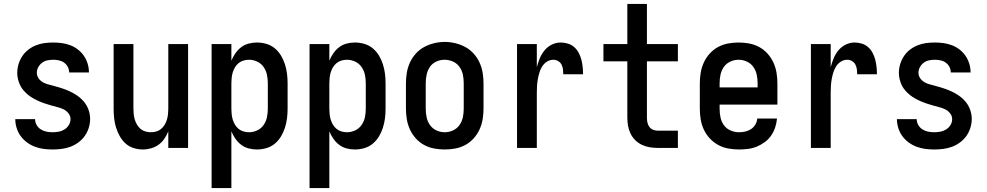

<svg xmlns="http://www.w3.org/2000/svg" viewBox="-20 -755 5040 980"><path d="M248 8Q225 8 202.5 5Q180 2 158.5 -6Q137 -14 118 -28Q99 -42 85.5 -60.5Q72 -79 65 -101.5Q58 -124 58 -147H159Q159 -131 167 -117Q175 -103 188.5 -94.5Q202 -86 217.5 -83Q233 -80 248 -80Q264 -80 280 -83Q296 -86 309.5 -94.5Q323 -103 331.5 -117Q340 -131 340 -147Q340 -163 329.5 -176.5Q319 -190 304.5 -197Q290 -204 274 -208Q258 -212 242.5 -216.5Q227 -221 211.5 -226Q196 -231 181 -237.5Q166 -244 151.5 -252Q137 -260 124.5 -270Q112 -280 101 -292.5Q90 -305 83 -319.5Q76 -334 72 -350Q68 -366 68 -383Q68 -405 74.5 -427Q81 -449 93.5 -468Q106 -487 124 -501Q142 -515 163 -523.5Q184 -532 206.5 -535Q229 -538 252 -538Q274 -538 296 -535Q318 -532 339 -524Q360 -516 378 -502Q396 -488 408.5 -469.5Q421 -451 427.5 -429.5Q434 -408 434 -385H333Q333 -400 326 -413.5Q319 -427 307 -435.5Q295 -444 280.5 -447Q266 -450 252 -450Q237 -450 222 -447Q207 -444 195 -435Q183 -426 175.5 -412.5Q168 -399 168 -384Q168 -371 174 -360Q180 -349 189.5 -341.5Q199 -334 210.5 -329.5Q222 -325 234 -322H235Q258 -316 281.5 -309Q305 -302 327.5 -292.5Q350 -283 370.5 -269.5Q391 -256 407 -237.5Q423 -219 431.5 -195.5Q440 -172 440 -148Q440 -125 433 -102.5Q426 -80 412.5 -61Q399 -42 380 -28Q361 -14 339.5 -6Q318 2 295 5Q272 8 248 8Z M709 8Q685 8 661.5 0.5Q638 -7 620.5 -23Q603 -39 591 -60.5Q579 -82 572 -105Q565 -128 562.5 -152Q560 -176 560 -200V-530H661V-200Q661 -186 662.5 -172Q664 -158 668 -144.5Q672 -131 679.5 -118.5Q687 -106 697.5 -97Q708 -88 722 -84Q736 -80 750 -80Q764 -80 778 -84Q792 -88 802.5 -97Q813 -106 820.5 -118.5Q828 -131 832 -144.5Q836 -158 837.5 -172Q839 -186 839 -200V-530H940V0H839V-85Q831 -65 819 -47Q807 -29 789.5 -16.5Q772 -4 751 2Q730 8 709 8Z M1060 205V-530H1161V-445Q1169 -465 1181.5 -483Q1194 -501 1211 -514Q1228 -527 1249 -532.5Q1270 -538 1292 -538Q1316 -538 1340 -531Q1364 -524 1383 -508Q1402 -492 1414.5 -471Q1427 -450 1434.5 -426.5Q1442 -403 1445 -378.5Q1448 -354 1448 -330V-200Q1448 -176 1445 -151.5Q1442 -127 1434.5 -103.5Q1427 -80 1414.5 -59Q1402 -38 1383 -22Q1364 -6 1340 1Q1316 8 1292 8Q1270 8 1249 2.5Q1228 -3 1211 -16Q1194 -29 1181.5 -47Q1169 -65 1161 -85V205ZM1251 -80Q1273 -80 1293 -89.5Q1313 -99 1325.5 -117Q1338 -135 1342.5 -156.5Q1347 -178 1347 -200V-330Q1347 -352 1342.5 -373.5Q1338 -395 1325.5 -413Q1313 -431 1293 -440.5Q1273 -450 1251 -450Q1237 -450 1223 -446Q1209 -442 1198 -433Q1187 -424 1179.5 -411.5Q1172 -399 1168 -385.5Q1164 -372 1162.5 -358Q1161 -344 1161 -330V-200Q1161 -186 1162.5 -172Q1164 -158 1168 -144.5Q1172 -131 1179.5 -118.5Q1187 -106 1198 -97Q1209 -88 1223 -84Q1237 -80 1251 -80Z M1560 205V-530H1661V-445Q1669 -465 1681.5 -483Q1694 -501 1711 -514Q1728 -527 1749 -532.5Q1770 -538 1792 -538Q1816 -538 1840 -531Q1864 -524 1883 -508Q1902 -492 1914.5 -471Q1927 -450 1934.5 -426.5Q1942 -403 1945 -378.5Q1948 -354 1948 -330V-200Q1948 -176 1945 -151.5Q1942 -127 1934.5 -103.5Q1927 -80 1914.5 -59Q1902 -38 1883 -22Q1864 -6 1840 1Q1816 8 1792 8Q1770 8 1749 2.5Q1728 -3 1711 -16Q1694 -29 1681.5 -47Q1669 -65 1661 -85V205ZM1751 -80Q1773 -80 1793 -89.5Q1813 -99 1825.5 -117Q1838 -135 1842.5 -156.5Q1847 -178 1847 -200V-330Q1847 -352 1842.5 -373.5Q1838 -395 1825.5 -413Q1813 -431 1793 -440.5Q1773 -450 1751 -450Q1737 -450 1723 -446Q1709 -442 1698 -433Q1687 -424 1679.5 -411.5Q1672 -399 1668 -385.5Q1664 -372 1662.5 -358Q1661 -344 1661 -330V-200Q1661 -186 1662.5 -172Q1664 -158 1668 -144.5Q1672 -131 1679.5 -118.5Q1687 -106 1698 -97Q1709 -88 1723 -84Q1737 -80 1751 -80Z M2250 8Q2223 8 2196 3Q2169 -2 2145 -15Q2121 -28 2102.5 -48.5Q2084 -69 2072.5 -94Q2061 -119 2056.5 -146Q2052 -173 2052 -200V-330Q2052 -357 2056.5 -384Q2061 -411 2072.5 -436Q2084 -461 2102.5 -481.5Q2121 -502 2145 -515Q2169 -528 2196 -534.5Q2223 -541 2250 -541Q2277 -541 2304 -534.5Q2331 -528 2355 -515Q2379 -502 2397.5 -481.5Q2416 -461 2427.5 -436Q2439 -411 2443.5 -384Q2448 -357 2448 -330V-200Q2448 -173 2443.5 -146Q2439 -119 2427.5 -94Q2416 -69 2397.5 -48.5Q2379 -28 2355 -15Q2331 -2 2304 3Q2277 8 2250 8ZM2250 -80Q2272 -80 2292.5 -89.5Q2313 -99 2325.5 -117Q2338 -135 2342.5 -156.5Q2347 -178 2347 -200V-330Q2347 -352 2342.5 -374Q2338 -396 2325 -414Q2312 -432 2291.5 -441Q2271 -450 2249 -450Q2227 -450 2206.5 -440.5Q2186 -431 2174 -413Q2162 -395 2157.5 -373.5Q2153 -352 2153 -330V-200Q2153 -178 2157.5 -156.5Q2162 -135 2174.5 -117Q2187 -99 2207.5 -89.5Q2228 -80 2250 -80Z M2619 0V-530H2720V-412Q2726 -435 2735 -457Q2744 -479 2759 -497.5Q2774 -516 2796 -527Q2818 -538 2842 -538Q2860 -538 2878.5 -532.5Q2897 -527 2911 -514.5Q2925 -502 2934 -485Q2943 -468 2947.5 -450Q2952 -432 2954 -413.5Q2956 -395 2956 -376H2855Q2855 -389 2853.5 -401.5Q2852 -414 2846 -425.5Q2840 -437 2828.5 -443.5Q2817 -450 2805 -450Q2787 -450 2772 -440.5Q2757 -431 2747.5 -416Q2738 -401 2733 -384Q2728 -367 2725 -350Q2722 -333 2721 -315.5Q2720 -298 2720 -281V0Z M3337 0Q3316 0 3295.5 -3.5Q3275 -7 3256 -16Q3237 -25 3222 -40Q3207 -55 3198 -74Q3189 -93 3185.5 -113.5Q3182 -134 3182 -155V-442H3060V-530H3182V-735H3282V-530H3440V-442H3282V-155Q3282 -142 3284.5 -130Q3287 -118 3294 -108Q3301 -98 3312.5 -93Q3324 -88 3337 -88H3440V0Z M3752 8Q3725 8 3697.5 3Q3670 -2 3646 -15Q3622 -28 3603 -48.5Q3584 -69 3572.5 -93.5Q3561 -118 3556.5 -145.5Q3552 -173 3552 -200V-330Q3552 -357 3556.5 -384Q3561 -411 3572.5 -436Q3584 -461 3602.5 -481.5Q3621 -502 3645 -515Q3669 -528 3696 -533Q3723 -538 3750 -538Q3777 -538 3804 -533Q3831 -528 3855 -515Q3879 -502 3897.5 -481.5Q3916 -461 3927.5 -436Q3939 -411 3943.5 -384Q3948 -357 3948 -330V-221H3653V-200Q3653 -178 3657.5 -156Q3662 -134 3675 -116Q3688 -98 3709 -89Q3730 -80 3752 -80Q3768 -80 3784 -83.5Q3800 -87 3813.5 -96Q3827 -105 3835.5 -119.5Q3844 -134 3845 -150H3946Q3944 -127 3936.5 -104.5Q3929 -82 3916 -63Q3903 -44 3884 -30Q3865 -16 3843.5 -7Q3822 2 3798.5 5Q3775 8 3752 8ZM3653 -309H3847V-330Q3847 -352 3842.5 -373.5Q3838 -395 3825.5 -413Q3813 -431 3792.5 -440.5Q3772 -450 3750 -450Q3728 -450 3707.5 -440.5Q3687 -431 3674.5 -413Q3662 -395 3657.5 -373.5Q3653 -352 3653 -330Z M4119 0V-530H4220V-412Q4226 -435 4235 -457Q4244 -479 4259 -497.5Q4274 -516 4296 -527Q4318 -538 4342 -538Q4360 -538 4378.5 -532.5Q4397 -527 4411 -514.5Q4425 -502 4434 -485Q4443 -468 4447.5 -450Q4452 -432 4454 -413.5Q4456 -395 4456 -376H4355Q4355 -389 4353.5 -401.5Q4352 -414 4346 -425.5Q4340 -437 4328.5 -443.5Q4317 -450 4305 -450Q4287 -450 4272 -440.5Q4257 -431 4247.5 -416Q4238 -401 4233 -384Q4228 -367 4225 -350Q4222 -333 4221 -315.5Q4220 -298 4220 -281V0Z M4748 8Q4725 8 4702.5 5Q4680 2 4658.5 -6Q4637 -14 4618 -28Q4599 -42 4585.5 -60.5Q4572 -79 4565 -101.5Q4558 -124 4558 -147H4659Q4659 -131 4667 -117Q4675 -103 4688.5 -94.5Q4702 -86 4717.5 -83Q4733 -80 4748 -80Q4764 -80 4780 -83Q4796 -86 4809.5 -94.5Q4823 -103 4831.5 -117Q4840 -131 4840 -147Q4840 -163 4829.5 -176.5Q4819 -190 4804.5 -197Q4790 -204 4774 -208Q4758 -212 4742.5 -216.5Q4727 -221 4711.5 -226Q4696 -231 4681 -237.5Q4666 -244 4651.5 -252Q4637 -260 4624.5 -270Q4612 -280 4601 -292.5Q4590 -305 4583 -319.5Q4576 -334 4572 -350Q4568 -366 4568 -383Q4568 -405 4574.5 -427Q4581 -449 4593.5 -468Q4606 -487 4624 -501Q4642 -515 4663 -523.5Q4684 -532 4706.5 -535Q4729 -538 4752 -538Q4774 -538 4796 -535Q4818 -532 4839 -524Q4860 -516 4878 -502Q4896 -488 4908.5 -469.5Q4921 -451 4927.5 -429.5Q4934 -408 4934 -385H4833Q4833 -400 4826 -413.5Q4819 -427 4807 -435.5Q4795 -444 4780.5 -447Q4766 -450 4752 -450Q4737 -450 4722 -447Q4707 -444 4695 -435Q4683 -426 4675.5 -412.5Q4668 -399 4668 -384Q4668 -371 4674 -360Q4680 -349 4689.5 -341.5Q4699 -334 4710.5 -329.5Q4722 -325 4734 -322H4735Q4758 -316 4781.5 -309Q4805 -302 4827.5 -292.5Q4850 -283 4870.5 -269.5Q4891 -256 4907 -237.5Q4923 -219 4931.5 -195.5Q4940 -172 4940 -148Q4940 -125 4933 -102.5Q4926 -80 4912.5 -61Q4899 -42 4880 -28Q4861 -14 4839.5 -6Q4818 2 4795 5Q4772 8 4748 8Z"/></svg>

Font: iosevka_custom_sans_ss08 SmBd
Style: Regular
Weight: 600
Designer: Belleve Invis
Foundry: Belleve Invis
Version: Version 10.3.0; ttfautohint (v1.8.3)